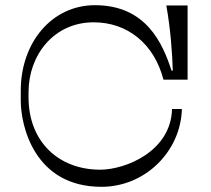

<svg xmlns="http://www.w3.org/2000/svg" viewBox="-20 -721 813 740"><path d="M341 -635C471 -635 574 -553 610 -414H703V-700H621C637 -612 644 -516 646 -449H641C607 -554 543 -701 346 -701C179 -701 60 -556 60 -372V-333C60 -237 112 -1 371 -1C541 -1 677 -139 681 -301H643C639 -137 463 -67 366 -67C207 -67 90 -174 90 -346V-366C90 -508 187 -635 341 -635Z"/></svg>

Font: Space Cowgirl Light
Style: Regular
Weight: 300
Designer: Valery Marier
Foundry: Valery Marier
Version: Version 1.000;hotconv 1.0.109;makeotfexe 2.5.65596